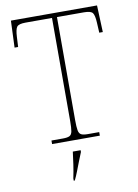

<svg xmlns="http://www.w3.org/2000/svg" viewBox="-100 -779 763 1065"><g transform="rotate(-10 281.5 -246.5)"><path d="M144 0V-20H209Q234 -20 246 -26Q258 -32 261.5 -51Q265 -70 265 -108V-689H116Q77 -689 67 -675Q57 -661 55 -620L52 -563H32L38 -714H523L529 -563H509L506 -620Q504 -661 494 -675Q484 -689 445 -689H293V-108Q293 -70 296.5 -51Q300 -32 312 -26Q324 -20 349 -20H413V0ZM227 208Q235 170 240.5 132Q246 94 250 61H294V71Q285 92 274.5 119.5Q264 147 253.5 174Q243 201 233 221H227Z"/></g></svg>

Font: Noto Serif Devanagari Thin
Style: Regular
Weight: 100
Designer: Universal Thirst, Indian Type Foundry and the Monotype Design Team
Foundry: Monotype Imaging Inc.
Version: Version 2.004; ttfautohint (v1.8.4.7-5d5b)